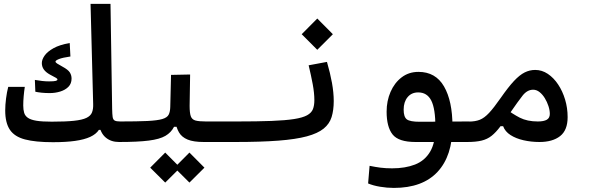

<svg xmlns="http://www.w3.org/2000/svg" viewBox="-20 -713 2970 968"><path d="M246.6 3.9Q158.7 3.9 106 -10Q53.2 -23.9 29.8 -58.8Q6.3 -93.8 6.3 -156.2Q6.3 -184.1 10.5 -216.6Q14.6 -249 21.5 -274.9H105Q101.6 -252.9 99.4 -228.3Q97.2 -203.6 97.2 -181.2Q97.2 -159.7 101.8 -144.3Q106.4 -128.9 120.8 -118.9Q135.3 -108.9 163.8 -104.2Q192.4 -99.6 240.7 -99.6Q310.5 -99.6 352.5 -104Q394.5 -108.4 415.8 -118.7Q437 -128.9 443.8 -146.2Q450.7 -163.6 449.7 -189L436.5 -693.4H537.1L545.4 -164.6Q545.9 -137.2 542.2 -119.4Q538.6 -101.6 531.5 -87.6Q524.4 -73.7 513.7 -58.1H478.5Q464.4 -36.6 434.8 -22.9Q405.3 -9.3 358.9 -2.7Q312.5 3.9 246.6 3.9ZM230.5 -243.7Q209 -243.7 190.2 -245.6Q171.4 -247.6 158.2 -250.5L155.8 -310.1Q175.3 -306.6 192.6 -304.7Q210 -302.7 227.5 -302.7Q252.4 -302.7 261 -305.2Q269.5 -307.6 269.5 -311.5Q269.5 -316.9 262.2 -320.6Q254.9 -324.2 231.9 -336.9Q210.9 -348.6 200.9 -362.8Q190.9 -377 190.9 -395Q190.9 -412.6 204.8 -432.6Q218.8 -452.6 249.8 -470Q280.8 -487.3 331.5 -496.1L335 -428.2Q294.9 -422.4 277.3 -415.3Q259.8 -408.2 259.8 -402.8Q259.8 -397.9 268.1 -392.6Q276.4 -387.2 294.9 -377Q323.2 -361.8 332 -347.9Q340.8 -334 340.8 -316.9Q340.8 -291.5 325 -275.4Q309.1 -259.3 283.7 -251.5Q258.3 -243.7 230.5 -243.7ZM580.1 2.9Q540 2.9 513.4 -19.3Q486.8 -41.5 479 -86.4L545.4 -164.6Q545.9 -137.2 547.9 -123.5Q549.8 -109.9 558.3 -105.2Q566.9 -100.6 585.9 -100.6Q604.5 -100.6 613.5 -91.3Q622.6 -82 622.6 -56.2Q622.6 -22 610.1 -9.5Q597.7 2.9 580.1 2.9Z M580.1 2.9 585.9 -100.6Q672.4 -100.6 722.9 -103Q773.4 -105.5 798.1 -112.8Q822.8 -120.1 830.3 -134.8Q837.9 -149.4 838.4 -174.3L842.3 -335.4L938.5 -337.4L936 -179.2Q936 -143.6 928.5 -124Q920.9 -104.5 910.4 -94Q899.9 -83.5 890.1 -74.2L857.4 -73.7Q842.8 -44.9 814 -28.1Q785.2 -11.2 730 -4.2Q674.8 2.9 580.1 2.9ZM1166 2.9Q1135.3 2.9 1108.6 2.9Q1082 2.9 1057.1 2.9Q1032.2 2.9 1007.3 2.9Q955.6 2.9 926 -9.3Q896.5 -21.5 882.6 -45.2Q868.7 -68.8 863.8 -102.1L936 -179.2Q936 -143.6 941.9 -127Q947.8 -110.4 965.3 -105.5Q982.9 -100.6 1018.6 -100.6Q1057.1 -100.6 1091.6 -100.6Q1126 -100.6 1171.9 -100.6Q1190.4 -100.6 1199.5 -87.6Q1208.5 -74.7 1208.5 -56.2Q1208.5 -22 1196 -9.5Q1183.6 2.9 1166 2.9ZM935.1 207.5 859.4 132.3 935.1 56.2 1010.7 132.3ZM813 207.5 737.3 132.3 813 56.2 888.7 132.3Z M1166 2.9Q1156.7 2.9 1153.3 -11.5Q1149.9 -25.9 1149.9 -52.7Q1149.9 -78.6 1156.7 -89.6Q1163.6 -100.6 1171.9 -100.6Q1277.8 -100.6 1348.6 -103.3Q1419.4 -106 1462.6 -112.8Q1505.9 -119.6 1528.1 -131.8Q1550.3 -144 1557.6 -162.6Q1564.9 -181.2 1564.9 -208Q1564.9 -244.1 1556.6 -288.6Q1548.3 -333 1536.1 -383.8L1628.4 -400.9Q1645 -343.8 1653.8 -294.7Q1662.6 -245.6 1662.6 -203.6Q1662.6 -157.7 1651.9 -123Q1641.1 -88.4 1611.6 -64.5Q1582 -40.5 1526.9 -25.6Q1471.7 -10.7 1383.3 -3.9Q1294.9 2.9 1166 2.9ZM1579.6 -461.9 1501 -540.5 1579.6 -619.6 1658.2 -540.5Z M1965.8 234.4Q1931.2 234.4 1896.2 228.5Q1861.3 222.7 1835.9 211.9L1843.3 123Q1872.1 128.9 1898.2 132.3Q1924.3 135.7 1957 135.7Q2023.4 135.7 2072.5 116.5Q2121.6 97.2 2148.4 52Q2175.3 6.8 2175.3 -70.3Q2175.3 -165 2154.3 -206.1Q2133.3 -247.1 2088.4 -247.1Q2054.7 -247.1 2034.9 -223.1Q2015.1 -199.2 2015.1 -160.2Q2015.1 -123.5 2031 -111.3Q2046.9 -99.1 2096.2 -99.1Q2130.4 -99.1 2162.1 -99.4Q2193.8 -99.6 2231 -100.1L2343.8 -100.6Q2366.2 -100.6 2375.7 -89.6Q2385.3 -78.6 2385.3 -47.9Q2385.3 -19.5 2373 -8.3Q2360.8 2.9 2338.9 2.9H2074.7Q1989.3 2.9 1959.2 -35.2Q1929.2 -73.2 1929.2 -149.9Q1929.2 -204.1 1949 -249.8Q1968.8 -295.4 2004.9 -323Q2041 -350.6 2089.8 -350.6Q2176.3 -350.6 2218.8 -276.9Q2261.2 -203.1 2261.2 -76.7Q2261.2 72.8 2185.8 153.6Q2110.4 234.4 1965.8 234.4Z M2335 2.9Q2321.8 2.9 2315.7 -10.3Q2309.6 -23.4 2309.6 -56.2Q2309.6 -80.6 2318.1 -90.3Q2326.7 -100.1 2343.8 -100.1Q2376 -100.1 2398.9 -109.1Q2421.9 -118.2 2445.8 -143.8Q2469.7 -169.4 2504.4 -219.2Q2542.5 -273.9 2571 -304.4Q2599.6 -335 2625 -347.7Q2650.4 -360.4 2678.2 -360.4Q2712.4 -360.4 2741.9 -340.6Q2771.5 -320.8 2793.9 -287.1Q2816.4 -253.4 2829.1 -210.9Q2841.8 -168.5 2841.8 -122.6Q2841.8 -56.6 2804 -26.9Q2766.1 2.9 2699.7 2.9Q2657.7 2.9 2619.4 -5.9Q2581.1 -14.6 2553.7 -32.2Q2526.4 -49.8 2516.6 -76.7L2485.8 -77.1L2522 -170.4Q2563.5 -138.7 2600.8 -119.6Q2638.2 -100.6 2691.4 -100.6Q2721.7 -100.6 2736.8 -109.4Q2752 -118.2 2752 -138.7Q2752 -157.2 2745.1 -178.2Q2738.3 -199.2 2726.8 -218Q2715.3 -236.8 2700.2 -248.8Q2685.1 -260.7 2668 -260.7Q2638.2 -260.7 2614.7 -231Q2591.3 -201.2 2554.7 -147.9Q2523.9 -104 2502 -74.7Q2480 -45.4 2458.5 -28.3Q2437 -11.2 2408.2 -4.2Q2379.4 2.9 2335 2.9Z"/></svg>

Font: Cascadia Mono
Style: Regular
Weight: 400
Monospace: yes
Designer: Aaron Bell
Foundry: Saja Typeworks
Version: Version 2404.023